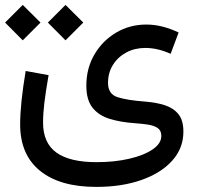

<svg xmlns="http://www.w3.org/2000/svg" viewBox="-31 -525 799 765"><path d="M680.7 -395.5 648.9 -310.5Q597.2 -334 547.9 -334Q506.3 -334 472.7 -316.2Q439 -298.3 419.2 -266.8Q399.4 -235.4 399.4 -194.8Q399.4 -149.9 437.7 -137.7Q476.1 -125.5 548.3 -120.1Q592.3 -116.7 626.5 -105.5Q660.6 -94.2 680.2 -69.8Q699.7 -45.4 699.7 -0.5Q699.7 65.4 655.3 115Q610.8 164.6 532.7 192.1Q454.6 219.7 352.5 219.7Q207.5 219.7 128.4 155.5Q49.3 91.3 49.3 -29.3Q49.3 -111.3 71.3 -242.2L162.6 -225.6Q150.9 -158.7 145.8 -115.7Q140.6 -72.8 140.6 -36.1Q140.6 44.4 193.6 82.8Q246.6 121.1 354 121.1Q425.8 121.1 484.4 107.4Q543 93.8 577.4 70.1Q611.8 46.4 611.8 16.6Q611.8 -4.9 597.2 -14.9Q582.5 -24.9 558.3 -28.6Q534.2 -32.2 505.4 -34.2Q449.2 -38.1 405.8 -51.5Q362.3 -64.9 337.6 -95.9Q313 -127 313 -183.6Q313 -252.9 345.2 -307.9Q377.4 -362.8 431.6 -395Q485.8 -427.2 552.2 -427.2Q614.3 -427.2 680.7 -395.5ZM-10.7 -435.1 59.6 -505.4 130.4 -435.1 59.6 -364.3ZM159.7 -435.1 230 -505.4 300.8 -435.1 230 -364.3Z"/></svg>

Font: Estedad-FD Medium
Style: Regular
Weight: 500
Designer: Amin Abedi
Version: Version 7.3